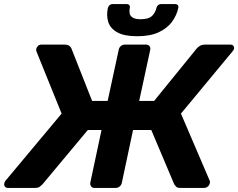

<svg xmlns="http://www.w3.org/2000/svg" viewBox="-25 -918 1163 938"><path d="M1101 -700Q1111 -700 1115.5 -693.5Q1120 -687 1118 -679Q1116 -673 1111 -667L859 -363L1000 -34Q1002 -29 1000 -23Q998 -13 990 -6.5Q982 0 973 0H855Q841 0 835 -6.5Q829 -13 826 -18L714 -283H625L570 -24Q568 -14 559.5 -7Q551 0 541 0H436Q426 0 420.5 -7Q415 -14 416 -25L471 -283H404L183 -18Q178 -13 170 -6.5Q162 0 148 0H14Q4 0 -1 -6.5Q-6 -13 -4 -23Q-3 -25 -2 -28.5Q-1 -32 1 -34L276 -363L153 -667Q151 -673 152 -679Q154 -687 160.5 -693.5Q167 -700 177 -700H291Q305 -700 313 -694.5Q321 -689 324 -681L425 -425H501L555 -675Q557 -686 565.5 -693Q574 -700 584 -700H689Q699 -700 705 -693Q711 -686 709 -675L655 -425H728L936 -681Q943 -689 952.5 -694.5Q962 -700 977 -700ZM645 -741Q582 -741 548 -760Q514 -779 504 -810.5Q494 -842 502 -879Q504 -887 510 -892.5Q516 -898 525 -898H594Q603 -898 607 -892.5Q611 -887 609 -879Q606 -865 608.5 -852.5Q611 -840 623.5 -832Q636 -824 662 -824Q702 -824 718.5 -841Q735 -858 739 -879Q741 -887 747 -892.5Q753 -898 762 -898H831Q840 -898 844 -892.5Q848 -887 846 -879Q838 -842 814.5 -810.5Q791 -779 749.5 -760Q708 -741 645 -741Z"/></svg>

Font: Rubik Light SemiBold
Style: Italic
Weight: 600
Italic angle: -12°
Version: Version 2.104